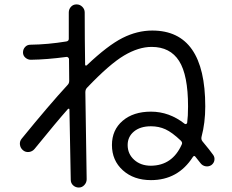

<svg xmlns="http://www.w3.org/2000/svg" viewBox="-20 -797 1040 860"><path d="M793.9 -149.4Q798.8 -158.2 790 -167Q751 -204.1 721.2 -217.8Q691.4 -231.4 656.2 -231.4Q608.4 -231.4 580.1 -208Q551.8 -184.6 551.8 -147.5Q551.8 -107.4 581.1 -81.1Q610.4 -54.7 656.2 -54.7Q752 -55.7 793.9 -149.4ZM77.1 -175.8Q201.2 -328.1 283.2 -417Q290 -423.8 290 -435.5Q290 -450.2 289.6 -482.4Q289.1 -514.6 289.1 -532.2Q289.1 -536.1 285.2 -539.6Q281.2 -543 277.3 -542Q189.5 -530.3 118.2 -529.3Q104.5 -529.3 93.8 -538.6Q83 -547.9 83 -562Q83 -576.2 92.3 -586.4Q101.6 -596.7 116.2 -596.7Q194.3 -597.7 277.3 -611.3Q288.1 -613.3 288.1 -623V-741.2Q288.1 -755.9 297.9 -766.6Q307.6 -777.3 322.8 -777.3Q337.9 -777.3 348.6 -766.6Q359.4 -755.9 359.4 -741.2Q359.4 -701.2 359.9 -622.6Q360.4 -543.9 361.3 -506.8Q361.3 -503.9 364.3 -503.4Q367.2 -502.9 369.1 -504.9Q462.9 -593.8 528.8 -627Q594.7 -660.2 662.1 -660.2Q899.4 -660.2 899.4 -320.3Q899.4 -247.1 882.8 -184.6Q879.9 -172.9 886.7 -164.1Q920.9 -123 934.6 -103.5Q942.4 -92.8 940.4 -79.6Q938.5 -66.4 926.8 -57.6Q915 -49.8 900.9 -52.2Q886.7 -54.7 877.9 -66.4Q862.3 -85.9 855.5 -94.7Q849.6 -102.5 843.8 -93.8Q777.3 9.8 656.2 9.8Q579.1 9.8 530.3 -34.2Q481.4 -78.1 481.4 -147.5Q481.4 -214.8 529.3 -255.9Q577.1 -296.9 656.2 -296.9Q738.3 -296.9 807.6 -242.2Q810.5 -240.2 814 -241.7Q817.4 -243.2 818.4 -247.1Q822.3 -276.4 822.3 -320.3Q822.3 -460.9 782.2 -523.9Q742.2 -586.9 659.2 -586.9Q600.6 -586.9 535.6 -548.3Q470.7 -509.8 370.1 -404.3Q362.3 -396.5 362.3 -383.8Q367.2 -46.9 368.2 5.9Q368.2 20.5 357.9 31.7Q347.7 43 333 43Q318.4 43 307.6 33.2Q296.9 23.4 296.9 7.8Q291 -300.8 291 -306.6Q291 -309.6 288.6 -310.1Q286.1 -310.5 284.2 -308.6Q236.3 -254.9 134.8 -129.9Q125 -118.2 109.9 -116.2Q94.7 -114.3 83 -124Q71.3 -133.8 69.3 -148.9Q67.4 -164.1 77.1 -175.8Z"/></svg>

Font: Rounded-X Mgen+ 2m regular
Style: Regular
Weight: 400
Designer: [Source Han Sans]
Ryoko NISHIZUKA  (kana & ideographs); Paul D. Hunt (Latin, Greek & Cyrillic); Wenlong ZHANG  (bopomofo
Version: Version 1.059.20150602